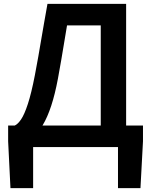

<svg xmlns="http://www.w3.org/2000/svg" viewBox="-20 -759 779 991"><path d="M151 0V212H34L22 -30V-111H718V-30L705 212H589V0ZM500 -44V-628H326Q317 -574 310 -532Q303 -490 296 -448.5Q289 -407 279 -353Q264 -273 244.5 -213.5Q225 -154 201 -114Q177 -74 147.5 -53.5Q118 -33 82 -30L56 -111Q72 -118 89 -143Q106 -168 124 -223Q142 -278 160 -371Q170 -423 177.5 -466Q185 -509 192 -550.5Q199 -592 207 -637.5Q215 -683 225 -739H631V-44Z"/></svg>

Font: Noto Sans TC SemiBold
Style: Regular
Weight: 600
Designer: Ryoko NISHIZUKA  (kana, bopomofo & ideographs); Paul D. Hunt (Latin, Greek & Cyrillic); Sandoll Communications , Soo-you
Foundry: Adobe
Version: Version 2.004-H2;hotconv 1.0.118;makeotfexe 2.5.65603